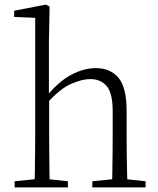

<svg xmlns="http://www.w3.org/2000/svg" viewBox="-20 -820 693 840"><path d="M44 0V-27L154 -38H174L277 -27V0ZM131 0Q132 -24 132.5 -64.5Q133 -105 133.5 -149Q134 -193 134 -226V-742L42 -746V-773L181 -800L197 -791L194 -637V-399L195 -387V-226Q195 -193 195.5 -149Q196 -105 196.5 -64.5Q197 -24 198 0ZM384 0V-27L493 -38H513L617 -27V0ZM470 0Q471 -24 471.5 -64Q472 -104 472.5 -148Q473 -192 473 -226V-334Q473 -412 447 -443Q421 -474 375 -474Q339 -474 291 -453Q243 -432 185 -368L170 -399H184Q237 -464 292 -493Q347 -522 399 -522Q463 -522 498.5 -479.5Q534 -437 534 -334V-226Q534 -192 534.5 -148Q535 -104 536 -64Q537 -24 538 0Z"/></svg>

Font: Noto Serif SC ExtraLight
Style: Regular
Weight: 200
Designer: Ryoko NISHIZUKA 西塚涼子 (kana & ideographs); Frank Grießhammer (Latin, Greek & Cyrillic); Wenlong ZHANG 张文龙 (bopomofo); San
Foundry: Adobe
Version: Version 2.002-H1;hotconv 1.1.0;makeotfexe 2.6.0